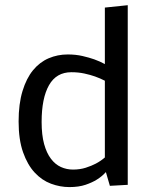

<svg xmlns="http://www.w3.org/2000/svg" viewBox="-20 -722 595 750"><path d="M251 8.8Q214.8 8.8 179.2 -4.4Q143.6 -17.6 115.5 -47.9Q87.4 -78.1 70.1 -127.2Q52.7 -176.3 52.7 -247.6Q52.7 -316.4 67.9 -366.2Q83 -416 109.1 -447.8Q135.3 -479.5 170.2 -494.4Q205.1 -509.3 244.6 -509.3Q275.9 -509.3 302.2 -503.2Q328.6 -497.1 348.1 -490.2Q371.1 -481.9 389.6 -471.7V-692.4L479 -701.7V0L409.2 3.9L393.6 -49.8Q378.9 -33.2 358.4 -20.5Q340.8 -9.3 314.2 -0.2Q287.6 8.8 251 8.8ZM265.1 -59.6Q292.5 -59.6 315.2 -66.9Q337.9 -74.2 354.5 -83Q374 -93.3 389.6 -106.9V-406.7Q371.6 -416 351.1 -423.3Q333 -429.7 309.6 -434.8Q286.1 -439.9 258.8 -439.9Q200.2 -439.9 171.4 -389.2Q142.6 -338.4 142.6 -245.6Q142.6 -194.8 152.3 -159.4Q162.1 -124 179 -101.8Q195.8 -79.6 218 -69.6Q240.2 -59.6 265.1 -59.6Z"/></svg>

Font: Mako
Style: Regular
Weight: 400
Designer: vernon adams
Foundry: vernon adams
Version: Version 1.000